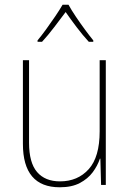

<svg xmlns="http://www.w3.org/2000/svg" viewBox="-20 -783 553 813"><path d="M428 -528V0H408L405 -111H403Q393 -81 372.5 -53.5Q352 -26 318 -8Q284 10 233 10Q77 10 77 -174V-528H103V-179Q103 -94 137 -54.5Q171 -15 234 -15Q309 -15 355.5 -66.5Q402 -118 402 -227V-528ZM270 -763Q282 -741 301.5 -712Q321 -683 341 -656Q361 -629 375 -612V-606H356Q331 -633 304.5 -668Q278 -703 258 -732Q237 -704 210 -668.5Q183 -633 158 -606H139V-612Q155 -631 175 -658.5Q195 -686 214 -714Q233 -742 245 -763Z"/></svg>

Font: Noto Sans Telugu SemiCondensed Thin
Style: Regular
Weight: 100
Width: 4
Designer: Jelle Bosma - Monotype Design Team
Foundry: Monotype Imaging Inc.
Version: Version 2.005; ttfautohint (v1.8.4.7-5d5b)